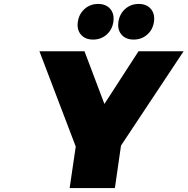

<svg xmlns="http://www.w3.org/2000/svg" viewBox="-20 -964 961 984"><path d="M182.1 -701.2H413.1L515.1 -431.2L689.9 -701.2H920.9L600.1 -217.8L568.8 0H336.9L368.2 -212.9ZM378.9 -852.1Q384.8 -892.6 413.6 -918.2Q442.4 -943.8 482.9 -943.8Q523.4 -943.8 545.2 -918.2Q566.9 -892.6 561 -852.1Q555.2 -812 526.4 -786.6Q497.6 -761.2 457 -761.2Q416.5 -761.2 394.8 -786.6Q373 -812 378.9 -852.1ZM586.9 -852.1Q592.8 -892.6 621.6 -918.2Q650.4 -943.8 690.9 -943.8Q731.4 -943.8 753.2 -918.2Q774.9 -892.6 769 -852.1Q763.2 -812 734.4 -786.6Q705.6 -761.2 665 -761.2Q624.5 -761.2 602.8 -786.6Q581.1 -812 586.9 -852.1Z"/></svg>

Font: Trueno Black
Style: Italic
Weight: 900
Designer: Julieta Ulanovsky
Foundry: Julieta Ulanovsky
Version: Version 3.001b | FøM Fix